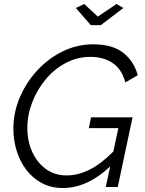

<svg xmlns="http://www.w3.org/2000/svg" viewBox="-20 -937 727 962"><path d="M295 5Q236 5 190 -19.5Q144 -44 112 -86Q80 -128 63.5 -181.5Q47 -235 47 -292Q47 -373 79 -448.5Q111 -524 167 -584.5Q223 -645 295 -680Q367 -715 447 -715Q544 -715 598 -672Q652 -629 670 -560L608 -524Q591 -589 545.5 -620.5Q500 -652 433 -652Q367 -652 309.5 -621.5Q252 -591 209 -539.5Q166 -488 141.5 -424.5Q117 -361 117 -296Q117 -231 141 -177Q165 -123 209.5 -90.5Q254 -58 314 -58Q371 -58 429 -87Q487 -116 548 -178L573 -295H425L436 -349H644L570 0H510L532 -103Q417 5 295 5ZM360 -897 402 -917 470 -854 564 -917 598 -897 485 -811H435Z"/></svg>

Font: Raleway
Style: Italic
Weight: 400
Italic angle: -12°
Designer: Matt McInerney, Pablo Impallari, Rodrigo Fuenzalida
Foundry: Matt McInerney, Pablo Impallari, Rodrigo Fuenzalida
Version: Version 4.026